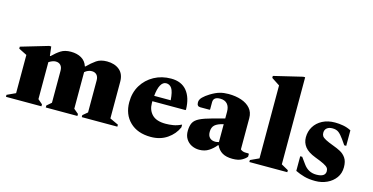

<svg xmlns="http://www.w3.org/2000/svg" viewBox="-76 -1117 2901 1495"><g transform="rotate(15 1374.5 -370.0)"><path d="M20 0V-16L89 -48V-356L23 -389V-405L243 -470H259L268 -396H273Q306 -429 338 -449.5Q370 -470 419 -470Q469 -470 504 -449.5Q539 -429 552 -388H556Q592 -424 625 -447Q658 -470 710 -470Q772 -470 810.5 -438Q849 -406 849 -343V-48L918 -16V0H631V-16L669 -48V-306Q669 -335 654.5 -350.5Q640 -366 615 -366Q585 -366 558 -343V-48L596 -16V0H341V-16L378 -48V-306Q378 -335 363.5 -350.5Q349 -366 324 -366Q310 -366 295.5 -360Q281 -354 269 -346V-48L306 -16V0Z M1189 10Q1082 10 1020 -50Q958 -110 958 -209Q958 -286 993.5 -344.5Q1029 -403 1090 -436.5Q1151 -470 1227 -470Q1310 -470 1354 -416.5Q1398 -363 1400 -267L1397 -262H1130Q1130 -255 1130 -247Q1130 -190 1165 -154.5Q1200 -119 1274 -119Q1303 -119 1334.5 -124Q1366 -129 1398 -145H1401V-124Q1376 -66 1320.5 -28Q1265 10 1189 10ZM1199 -425Q1172 -425 1155 -394Q1138 -363 1133 -306H1266Q1261 -375 1244 -400Q1227 -425 1199 -425Z M1579 9Q1546 9 1517.5 -5Q1489 -19 1472 -46.5Q1455 -74 1456 -113Q1457 -152 1469.5 -176.5Q1482 -201 1517 -218.5Q1552 -236 1619 -254L1713 -279V-333Q1713 -374 1693 -396Q1673 -418 1636 -418Q1581 -418 1581 -375V-317L1578 -313H1502Q1475 -313 1475 -346Q1475 -368 1495 -388Q1515 -408 1546 -427Q1587 -452 1619 -461Q1651 -470 1689 -470Q1747 -470 1793 -454.5Q1839 -439 1866 -408Q1893 -377 1893 -330V-78Q1901 -71 1911.5 -67Q1922 -63 1936 -63H1958L1962 -59V-38Q1951 -22 1923 -6Q1895 10 1848 10Q1797 10 1765.5 -8.5Q1734 -27 1717 -64H1713Q1688 -33 1655.5 -12Q1623 9 1579 9ZM1623 -147Q1623 -116 1639.5 -100Q1656 -84 1684 -84Q1698 -84 1713 -89V-233Q1665 -222 1644 -203Q1623 -184 1623 -147Z M1982 0V-16L2051 -48V-636L1985 -679V-695L2215 -750H2231V-48L2288 -16V0Z M2515 10Q2464 10 2426 -0.5Q2388 -11 2353 -28V-146H2369L2406 -95Q2445 -40 2510 -40Q2583 -40 2583 -87Q2583 -103 2574.5 -114Q2566 -125 2541.5 -137.5Q2517 -150 2469 -168Q2409 -191 2383 -224Q2357 -257 2357 -300Q2357 -348 2380.5 -386.5Q2404 -425 2447 -447.5Q2490 -470 2548 -470Q2580 -470 2613.5 -464Q2647 -458 2678 -442V-317H2662L2632 -360Q2610 -391 2591 -406Q2572 -421 2540 -421Q2512 -421 2495.5 -407.5Q2479 -394 2479 -369Q2479 -354 2486 -343Q2493 -332 2515.5 -320Q2538 -308 2584 -291Q2612 -281 2639.5 -266.5Q2667 -252 2685.5 -225Q2704 -198 2704 -151Q2704 -102 2678 -66Q2652 -30 2609 -10Q2566 10 2515 10Z"/></g></svg>

Font: Spectral ExtraBold
Style: Regular
Weight: 800
Designer: Jean-Baptiste Levee
Foundry: Production Type
Version: Version 2.001